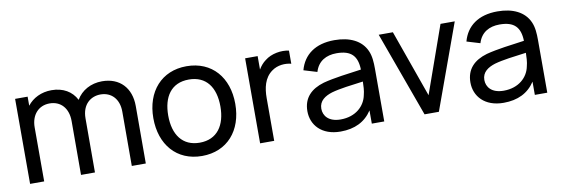

<svg xmlns="http://www.w3.org/2000/svg" viewBox="-47 -870 3507 1201"><g transform="rotate(-10 1707.0 -270.0)"><path d="M623.5 -554C552.5 -554 492 -520.5 460 -465C431 -521.5 375.5 -554 302.5 -554C238 -554 183 -526.5 149 -482.5V-540H69.5V0H159V-343C159 -422 206 -474.5 276.5 -474.5C347 -474.5 393.5 -424 393.5 -342L393 0H481.5L482 -343C482 -434 539.5 -474.5 600 -474.5C668 -474.5 716 -426 716 -345.5L715.5 0H804.5L805 -365C805 -480 736 -554 623.5 -554Z M1160 15C1320.5 15 1420.5 -101 1420.5 -270.5C1420.5 -437.5 1322 -555 1160 -555C1001.5 -555 900 -440 900 -270.5C900 -103 998.5 15 1160 15ZM1160 -69.5C1051 -69.5 994.5 -148.5 994.5 -270.5C994.5 -388.5 1047 -470.5 1160 -470.5C1270.5 -470.5 1326 -392 1326 -270.5C1326 -151.5 1271.5 -69.5 1160 -69.5Z M1656 -507C1638 -494 1622 -475.5 1610 -454.5V-540H1530.5V0H1620V-271C1620 -335 1633 -398.5 1685.5 -436C1723 -463.5 1771.5 -466 1809 -456.5V-540C1761 -550.5 1697.5 -540.5 1656 -507Z M2301.5 -449.5C2270.5 -520 2197 -555 2099.5 -555C1977.5 -555 1902 -497.5 1876.5 -403L1961 -377.5C1980.5 -443.5 2033 -472 2098.5 -472C2192 -472 2229 -431 2231.5 -345C2151.5 -334 2056.5 -322.5 1989 -304.5C1907 -280.5 1856.5 -231 1856.5 -146C1856.5 -59 1919 15 2040 15C2130 15 2197 -18 2240 -84V0H2319V-334C2319 -376.5 2316.5 -416 2301.5 -449.5ZM2053.5 -59.5C1976.5 -59.5 1945 -102 1945 -146.5C1945 -197 1984.5 -221.5 2029 -235.5C2081.5 -250.5 2154.5 -259 2230.5 -269C2230 -244.5 2229 -210 2221.5 -184C2208.5 -117 2149.5 -59.5 2053.5 -59.5Z M2666 0 2862 -540H2771.5L2620.5 -113.5L2469 -540H2379L2575 0Z M3337 -449.5C3306 -520 3232.5 -555 3135 -555C3013 -555 2937.5 -497.5 2912 -403L2996.5 -377.5C3016 -443.5 3068.5 -472 3134 -472C3227.5 -472 3264.5 -431 3267 -345C3187 -334 3092 -322.5 3024.5 -304.5C2942.5 -280.5 2892 -231 2892 -146C2892 -59 2954.5 15 3075.5 15C3165.5 15 3232.5 -18 3275.5 -84V0H3354.5V-334C3354.5 -376.5 3352 -416 3337 -449.5ZM3089 -59.5C3012 -59.5 2980.5 -102 2980.5 -146.5C2980.5 -197 3020 -221.5 3064.5 -235.5C3117 -250.5 3190 -259 3266 -269C3265.5 -244.5 3264.5 -210 3257 -184C3244 -117 3185 -59.5 3089 -59.5Z"/></g></svg>

Font: Hauora Medium
Style: Regular
Weight: 500
Designer: Wayne Shih
Foundry: WCYS
Version: Version 1.001;hotconv 1.0.109;makeotfexe 2.5.65596